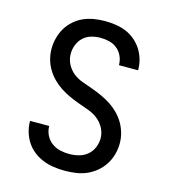

<svg xmlns="http://www.w3.org/2000/svg" viewBox="-111 -832 823 930"><g transform="rotate(15 300.0 -367.5)"><path d="M299 8Q271 8 243.5 4Q216 0 190.5 -10Q165 -20 143 -37Q121 -54 106 -76.5Q91 -99 83 -126Q75 -153 75 -180Q75 -181 75 -181.5Q75 -182 75 -182H171Q171 -182 171 -182Q171 -182 171 -181Q171 -158 181.5 -136.5Q192 -115 210.5 -101Q229 -87 252 -81.5Q275 -76 299 -76Q323 -76 346.5 -82Q370 -88 389 -103.5Q408 -119 417.5 -142Q427 -165 427 -189Q427 -215 414 -239.5Q401 -264 380 -280.5Q359 -297 334 -306Q309 -315 284 -324Q259 -333 234.5 -344Q210 -355 187.5 -369.5Q165 -384 146 -403Q127 -422 113 -445Q99 -468 92 -494Q85 -520 85 -546Q85 -574 92 -601Q99 -628 113 -651.5Q127 -675 148 -693.5Q169 -712 194 -723Q219 -734 246.5 -738.5Q274 -743 301 -743Q328 -743 355 -739Q382 -735 406.5 -725Q431 -715 452 -697.5Q473 -680 487.5 -657.5Q502 -635 509.5 -609Q517 -583 517 -556Q517 -556 517 -555.5Q517 -555 517 -554H421Q421 -554 421 -554.5Q421 -555 421 -555Q421 -578 411.5 -599Q402 -620 385 -634Q368 -648 346 -653.5Q324 -659 301 -659Q278 -659 255 -652.5Q232 -646 215 -630Q198 -614 189.5 -592Q181 -570 181 -547Q181 -520 193.5 -495.5Q206 -471 227 -454.5Q248 -438 273.5 -429Q299 -420 324 -411Q349 -402 373.5 -391Q398 -380 420.5 -365.5Q443 -351 462 -332Q481 -313 494.5 -290.5Q508 -268 515.5 -242Q523 -216 523 -189Q523 -161 515.5 -133.5Q508 -106 493 -82.5Q478 -59 456 -40.5Q434 -22 408.5 -11Q383 0 355 4Q327 8 299 8Z"/></g></svg>

Font: Iosevka Curly Medium Extended
Style: Regular
Weight: 500
Width: 7
Monospace: yes
Designer: Belleve Invis
Foundry: Belleve Invis
Version: Version 11.1.0; ttfautohint (v1.8.3)